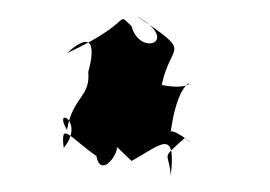

<svg xmlns="http://www.w3.org/2000/svg" viewBox="-20 -192 330 235"><path d="M141 5C176 -14 196 -37 189 23C187 -8 175 5 206 -23C227 -7 195 -34 189 -31C202 -124 238 -76 178 -88C189 -142 218 -124 148 -172C202 -141 151 -122 141 -160C120 -179 147 -166 62 -127C105 -166 90 -110 88 -104C91 -73 69 -74 62 -33C44 -63 85 -44 58 -11C54 -44 64 -25 98 -1C104 33 138 -20 116 -19Z"/></svg>

Font: Asimov Aggro
Style: Medium
Weight: 500
Designer: Google
Version: Version 2.000980; 2014